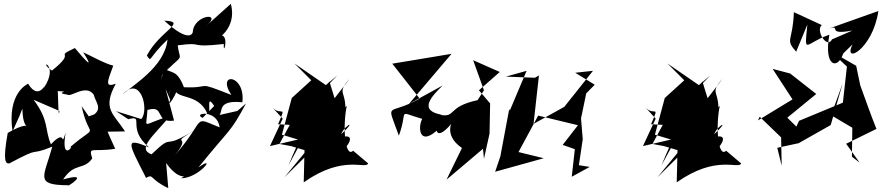

<svg xmlns="http://www.w3.org/2000/svg" viewBox="-20 -865 4572 995"><path d="M80 -262 96 -302C99 -133 184 -271 20 -176C-7 -25 10 -17 28 -18C208 -114 117 -51 251 -105C208 52 157 94 333 95C319 111 461 21 307 65C367 -26 413 20 458 -44C437 -110 459 -75 577 -94C493 -272 514 -285 491 -182L628 -184C569 -276 508 -299 580 -431C521 -410 537 -443 567 -525C527 -533 445 -579 411 -594C411 -594 497 -462 368 -616C252 -562 385 -608 249 -499C165 -558 294 -539 206 -407C237 -488 193 -320 126 -431C125 -431 15 -385 45 -184ZM440 -262 403 -315C444 -123 499 -239 336 -96C380 -132 292 -8 320 -177C292 -90 327 -207 244 -117C211 -191 236 -240 154 -348L288 -290C282 -230 281 -397 279 -393C362 -389 250 -387 331 -374C348 -361 427 -431 466 -374C474 -338 511 -304 468 -272Z M813 -441C842 -554 775 -497 804 -461C942 -603 913 -533 901 -630C1048 -650 943 -615 1140 -637C1135 -556 1181 -726 1097 -670C1095 -647 1212 -718 1176 -845L1050 -732C1136 -805 983 -789 979 -698C978 -696 966 -636 831 -758C956 -753 808 -706 741 -577C768 -539 743 -560 848 -660C834 -516 661 -420 613 -373C711 -482 754 -292 712 -248L581 -289L645 -247C734 -272 632 -201 753 -101C621 -157 646 -123 737 57C778 34 751 62 852 110L841 -20C926 100 971 17 919 59C1012 58 1108 -69 1008 3C1182 -212 1170 -172 1255 -329L1210 -290L1095 -264C1158 -257 1076 -351 1236 -335C1253 -482 1099 -493 1179 -373C983 -450 1086 -406 933 -413C898 -505 869 -484 830 -510ZM1030 -254C975 -280 1107 -300 1118 -205C971 -264 1056 -255 886 -60C986 -183 843 -99 992 -194C808 -75 892 -187 765 -65C688 -95 776 -161 861 -264C708 -218 739 -190 744 -295C839 -324 778 -225 882 -240L838 -405L862 -348C833 -276 952 -457 870 -422C839 -310 870 -453 882 -408C895 -345 1004 -387 1054 -278C1081 -269 1042 -388 1090 -316Z M1687 -443 1673 -421 1506 -536 1593 -449 1492 -357 1441 -167 1597 -120 1454 54 1572 -63C1603 46 1781 -90 1749 -105C1714 -26 1866 -185 1748 -154C1736 -196 1852 -267 1746 -167C1816 -412 1701 -357 1792 -457L1714 -356ZM1810 -84C1769 -44 1754 -203 1777 -317C1697 -235 1749 -250 1638 -273L1653 -396L1728 -474L1670 -425L1505 -368L1560 -362L1428 -119L1488 -108L1558 -87L1554 80C1761 -66 1874 15 1888 -18ZM1577 -178C1574 -222 1538 -162 1475 -8L1551 -148L1379 -108L1445 -250L1392 -308C1438 -259 1467 -330 1421 -221C1620 -215 1578 -184 1604 -233Z M2272 -270C2142 -291 2220 -369 2274 -422L2099 -326L2320 -586L2013 -535L2155 -354C1987 -260 1980 -349 2047 -162C2098 -299 2032 -288 2168 -249C2142 -201 2154 -82 2282 -227C2226 -254 2215 -73 2349 -263C2325 -253 2270 -169 2374 -98L2294 66L2483 -94L2488 -42L2517 -173L2520 -329L2462 -397L2570 -492L2432 -553L2488 -397L2455 -346C2293 -311 2347 -254 2259 -270Z M3036 0 2980 -9 3000 -144 2991 -251 3018 -381 3062 -426 2961 -488 3053 -498 2904 -311 2745 -223 2773 -474 2752 -462 2602 -468 2709 -498 2622 -292 2619 -300 2573 -55 2546 25 2798 -45 2667 -77 2769 -266 2975 -216 2896 -114 2959 -92 2943 51Z M3620 -443 3606 -421 3439 -536 3526 -449 3425 -357 3374 -167 3530 -120 3387 54 3505 -63C3536 46 3714 -90 3682 -105C3647 -26 3799 -185 3681 -154C3669 -196 3785 -267 3679 -167C3749 -412 3634 -357 3725 -457L3647 -356ZM3743 -84C3702 -44 3687 -203 3710 -317C3630 -235 3682 -250 3571 -273L3586 -396L3661 -474L3603 -425L3438 -368L3493 -362L3361 -119L3421 -108L3491 -87L3487 80C3694 -66 3807 15 3821 -18ZM3510 -178C3507 -222 3471 -162 3408 -8L3484 -148L3312 -108L3378 -250L3325 -308C3371 -259 3400 -330 3354 -221C3553 -215 3511 -184 3537 -233Z M4369 -520 4348 -333 4121 -239 4107 -209 4060 -255 4210 -378 4075 -484 3984 -508 4087 -350 3908 -241 3917 -260 4028 -153 4031 -6 4008 -99 4119 -123 4285 -217 4347 -433 4287 -268 4397 -203 4395 -53 4435 -22 4365 -120 4522 -197C4492 -271 4466 -347 4438 -423L4417 -524L4283 -601ZM4292 -661C4265 -608 4205 -710 4239 -735L4094 -802C4089 -647 4046 -664 4106 -597L4164 -738C4147 -572 4151 -642 4278 -685C4248 -519 4321 -501 4350 -588L4398 -635C4346 -528 4503 -608 4532 -808L4270 -715C4350 -743 4251 -679 4398 -707Z"/></svg>

Font: Asimov Silicon
Style: Regular
Weight: 400
Designer: Google
Version: Version 2.000980; 2014